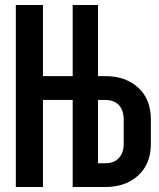

<svg xmlns="http://www.w3.org/2000/svg" viewBox="-20 -750 639 770"><path d="M43.5 0V-730H152.3V-444.8H271.5V-730H373V-444.8H401.9Q483.9 -444.8 534.4 -398.4Q585 -352.1 585 -271V-172.9Q585 -92.8 534.4 -46.4Q483.9 0 401.9 0H271.5V-349.1H152.3V0ZM373 -95.2H401.9Q437 -95.2 456.5 -116.2Q476.1 -137.2 476.1 -172.9V-270Q476.1 -308.1 456.5 -328.6Q437 -349.1 401.9 -349.1H373Z"/></svg>

Font: UDEV Gothic 35
Style: Bold
Weight: 700
Version: v2.1.0; ttfautohint (v1.8.4.7-5d5b-dirty) -l 6 -r 45 -G 200 